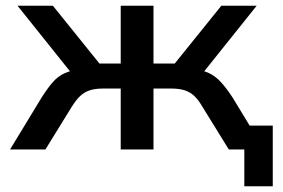

<svg xmlns="http://www.w3.org/2000/svg" viewBox="-20 -520 984 668"><path d="M830 128V0H794V-83H929V128ZM15 0 125 -181Q146 -214 164 -234.5Q182 -255 205.5 -265.5Q229 -276 261 -279L241 -250L41 -500H164L326 -299H400V-500H514V-299H588L750 -500H873L673 -250L653 -279Q685 -276 706.5 -266Q728 -256 747 -236Q766 -216 789 -181L899 0H776L684 -149Q670 -173 655.5 -186.5Q641 -200 622 -206Q603 -212 574 -212H514V0H400V-212H340Q312 -212 293 -206Q274 -200 259.5 -186.5Q245 -173 230 -149L138 0Z"/></svg>

Font: Nunito Sans 6pt SemiBold
Style: Regular
Weight: 600
Version: Version 3.101;gftools[0.9.27]